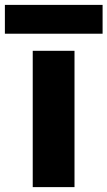

<svg xmlns="http://www.w3.org/2000/svg" viewBox="-59 -766 440 786"><path d="M246 -558V0H75V-558ZM361 -746V-628H-39V-746Z"/></svg>

Font: Fz Poppins
Style: Bold
Weight: 700
Designer: Ninad Kale (Devanagari), Jonny Pinhorn (Latin)
Foundry: Indian Type Foundry
Version: Vit hóa bi Vntype.Com & FontZin.Com